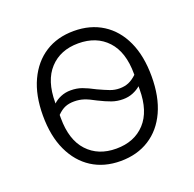

<svg xmlns="http://www.w3.org/2000/svg" viewBox="-101 -628 753 744"><g transform="rotate(-20 276.0 -256.0)"><path d="M276 12Q208 12 158 -20Q108 -52 80 -112Q52 -172 52 -256Q52 -340 80 -400Q108 -460 158 -492Q208 -524 276 -524Q344 -524 394.5 -492Q445 -460 472.5 -400Q500 -340 500 -256Q500 -172 472.5 -112Q445 -52 394.5 -20Q344 12 276 12ZM276 -39Q351 -39 395 -86.5Q439 -134 439 -224V-237Q427 -226 408 -218Q389 -210 366 -210Q342 -210 320.5 -217.5Q299 -225 269 -240Q242 -255 223.5 -261Q205 -267 184 -267Q163 -267 147 -260.5Q131 -254 114 -237V-224Q114 -134 158 -86.5Q202 -39 276 -39ZM114 -288V-284Q126 -296 145 -304Q164 -312 186 -312Q211 -312 232 -304.5Q253 -297 283 -281Q311 -268 329.5 -261Q348 -254 368 -254Q389 -254 405.5 -261Q422 -268 439 -284V-288Q439 -378 395 -425.5Q351 -473 276 -473Q202 -473 158 -425.5Q114 -378 114 -288Z"/></g></svg>

Font: IBM Plex Sans Light
Style: Regular
Weight: 300
Designer: Mike Abbink, Paul van der Laan, Pieter van Rosmalen
Foundry: Bold Monday
Version: Version 3.201